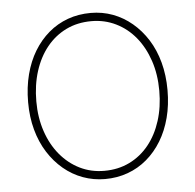

<svg xmlns="http://www.w3.org/2000/svg" viewBox="-49 -683 758 745"><g transform="rotate(-5 330.5 -310.5)"><path d="M331 13Q286 13 245 -2Q204 -17 170 -45.5Q136 -74 111 -113.5Q86 -153 72.5 -202.5Q59 -252 59 -310Q59 -368 72 -418Q85 -468 109 -507.5Q133 -547 166.5 -575.5Q200 -604 241.5 -619Q283 -634 331 -634Q376 -634 416.5 -619Q457 -604 491 -575.5Q525 -547 550 -507.5Q575 -468 588.5 -418Q602 -368 602 -310Q602 -252 589 -202.5Q576 -153 552 -113.5Q528 -74 494.5 -45.5Q461 -17 419.5 -2Q378 13 331 13ZM331 -19Q385 -19 429 -40.5Q473 -62 504.5 -101Q536 -140 553 -193.5Q570 -247 570 -310Q570 -374 552 -427.5Q534 -481 502 -520Q470 -559 426 -580.5Q382 -602 331 -602Q276 -602 232 -580.5Q188 -559 156.5 -520Q125 -481 108 -427.5Q91 -374 91 -310Q91 -247 109 -193.5Q127 -140 159.5 -101Q192 -62 235.5 -40.5Q279 -19 331 -19Z"/></g></svg>

Font: BioRhyme ExtraBold ExtraLight
Style: Regular
Weight: 250
Version: Version 1.600;gftools[0.9.33]